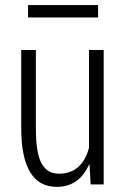

<svg xmlns="http://www.w3.org/2000/svg" viewBox="-20 -725 493 755"><path d="M63.5 -221.7V-528.3H121.1V-220.7Q121.1 -122.1 143.6 -82Q166 -42 211.9 -42Q302.2 -42 330.1 -143.6V-528.3H387.7V0H336.4L332 -78.6H330.6Q291 9.8 203.6 9.8Q63.5 9.8 63.5 -221.7ZM365.7 -656.2H90.3V-705.1H365.7Z"/></svg>

Font: RobotoCondensed-Light
Style: Light
Weight: 300
Designer: Google
Version: Version 1.200311; 2013